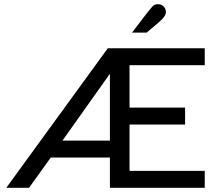

<svg xmlns="http://www.w3.org/2000/svg" viewBox="-20 -899 1038 919"><path d="M736 -879Q752 -879 763 -868.5Q774 -858 774 -841Q774 -827 759.5 -811Q745 -795 702 -760Q687 -748 682 -743H612Q696 -854 708 -866Q718 -879 736 -879ZM279 -226H506V-546ZM10 0 496 -668H960V-587H600V-384H866V-303H600V-81H960V0H506V-145H223L119 0Z"/></svg>

Font: Atkinson Hyperlegible Pro
Style: Regular
Weight: 400
Designer: Elliott Scott, Megan Eiswerth, Linus Boman, Theodore Petrosky, Jacob Perez
Foundry: Braille Institute
Version: Version 1.5.1